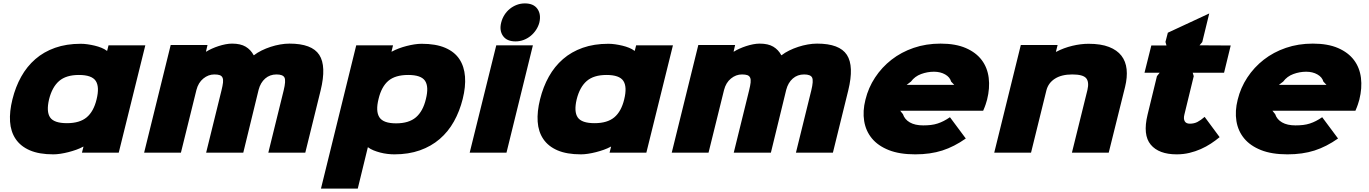

<svg xmlns="http://www.w3.org/2000/svg" viewBox="-20 -896 8036 1127"><path d="M677 0H461L470 -35H468Q450 -25 427.5 -17Q405 -9 381.5 -3Q358 3 335 6.5Q312 10 293 10Q210 10 155.5 -13.5Q101 -37 72 -80Q43 -123 39 -182Q35 -241 53 -313Q71 -386 104.5 -446Q138 -506 187.5 -549Q237 -592 303.5 -615.5Q370 -639 454 -639Q473 -639 494 -636Q515 -633 536 -628Q557 -623 575.5 -615.5Q594 -608 607 -598H609L617 -630H833ZM547 -313Q565 -386 542 -421Q519 -456 443 -456Q368 -456 327 -420.5Q286 -385 268 -313Q251 -241 274 -207Q297 -173 373 -173Q448 -173 489 -207.5Q530 -242 547 -313Z M1862 -365 1772 0H1555L1645 -365Q1659 -422 1650 -440.5Q1641 -459 1603 -459Q1564 -459 1536.5 -435Q1509 -411 1498 -369L1408 0H1190L1280 -365Q1287 -393 1289 -411.5Q1291 -430 1286 -440.5Q1281 -451 1269.5 -455Q1258 -459 1238 -459Q1203 -459 1173.5 -435Q1144 -411 1133 -368L1042 0H826L982 -632H1198L1189 -593H1191Q1205 -602 1224 -610.5Q1243 -619 1263 -625.5Q1283 -632 1303.5 -636Q1324 -640 1342 -640Q1392 -640 1422 -622Q1452 -604 1469 -572H1471Q1490 -587 1515.5 -599.5Q1541 -612 1568.5 -621Q1596 -630 1624.5 -635Q1653 -640 1679 -640Q1811 -640 1854 -574Q1897 -508 1862 -365Z M2696 -315Q2678 -243 2644.5 -183Q2611 -123 2561 -80Q2511 -37 2444.5 -13.5Q2378 10 2295 10Q2276 10 2254.5 7.5Q2233 5 2212 -0.5Q2191 -6 2172.5 -13.5Q2154 -21 2141 -31H2139L2080 211H1864L2071 -630H2287L2278 -593H2280Q2298 -603 2320.5 -611.5Q2343 -620 2366.5 -626Q2390 -632 2412.5 -635.5Q2435 -639 2455 -639Q2538 -639 2593 -615.5Q2648 -592 2676.5 -549Q2705 -506 2709.5 -446.5Q2714 -387 2696 -315ZM2480 -315Q2498 -387 2475 -421.5Q2452 -456 2376 -456Q2300 -456 2259.5 -421.5Q2219 -387 2202 -315Q2184 -243 2207 -207.5Q2230 -172 2305 -172Q2380 -172 2421.5 -207.5Q2463 -243 2480 -315Z M3146 -764Q3140 -741 3126.5 -720.5Q3113 -700 3094.5 -685Q3076 -670 3053.5 -661.5Q3031 -653 3006 -653Q2955 -653 2932.5 -685Q2910 -717 2922 -764Q2928 -788 2941 -808.5Q2954 -829 2972.5 -844Q2991 -859 3013.5 -867.5Q3036 -876 3061 -876Q3112 -876 3134.5 -844Q3157 -812 3146 -764ZM2953 0H2737L2893 -630H3108Z M3774 0H3558L3567 -35H3565Q3547 -25 3524.5 -17Q3502 -9 3478.5 -3Q3455 3 3432 6.5Q3409 10 3390 10Q3307 10 3252.5 -13.5Q3198 -37 3169 -80Q3140 -123 3136 -182Q3132 -241 3150 -313Q3168 -386 3201.5 -446Q3235 -506 3284.5 -549Q3334 -592 3400.5 -615.5Q3467 -639 3551 -639Q3570 -639 3591 -636Q3612 -633 3633 -628Q3654 -623 3672.5 -615.5Q3691 -608 3704 -598H3706L3714 -630H3930ZM3644 -313Q3662 -386 3639 -421Q3616 -456 3540 -456Q3465 -456 3424 -420.5Q3383 -385 3365 -313Q3348 -241 3371 -207Q3394 -173 3470 -173Q3545 -173 3586 -207.5Q3627 -242 3644 -313Z M4959 -365 4869 0H4652L4742 -365Q4756 -422 4747 -440.5Q4738 -459 4700 -459Q4661 -459 4633.5 -435Q4606 -411 4595 -369L4505 0H4287L4377 -365Q4384 -393 4386 -411.5Q4388 -430 4383 -440.5Q4378 -451 4366.5 -455Q4355 -459 4335 -459Q4300 -459 4270.5 -435Q4241 -411 4230 -368L4139 0H3923L4079 -632H4295L4286 -593H4288Q4302 -602 4321 -610.5Q4340 -619 4360 -625.5Q4380 -632 4400.5 -636Q4421 -640 4439 -640Q4489 -640 4519 -622Q4549 -604 4566 -572H4568Q4587 -587 4612.5 -599.5Q4638 -612 4665.5 -621Q4693 -630 4721.5 -635Q4750 -640 4776 -640Q4908 -640 4951 -574Q4994 -508 4959 -365Z M5774 -311Q5770 -297 5765.5 -283Q5761 -269 5751 -246H5264L5280 -226Q5290 -195 5320.5 -177.5Q5351 -160 5399 -160Q5424 -160 5444.5 -162.5Q5465 -165 5483.5 -171Q5502 -177 5519.5 -186Q5537 -195 5556 -208L5649 -83Q5581 -35 5511 -12.5Q5441 10 5352 10Q5260 10 5197 -15Q5134 -40 5098 -83.5Q5062 -127 5052.5 -185.5Q5043 -244 5060 -311Q5077 -381 5116.5 -441Q5156 -501 5213 -545.5Q5270 -590 5343 -615Q5416 -640 5501 -640Q5589 -640 5649 -614Q5709 -588 5742.5 -543.5Q5776 -499 5783.5 -439Q5791 -379 5774 -311ZM5581 -398 5563 -417Q5556 -443 5528 -459Q5500 -475 5462 -475Q5424 -475 5387 -461.5Q5350 -448 5327 -417L5302 -398Z M6584 -386 6488 0H6272L6363 -368Q6374 -415 6355.5 -437Q6337 -459 6274 -459Q6211 -459 6172 -434Q6133 -409 6122 -365L6032 0H5816L5972 -632H6188L6178 -592H6180Q6224 -615 6274 -627Q6324 -639 6370 -639Q6442 -639 6489.5 -620.5Q6537 -602 6562.5 -569Q6588 -536 6593 -489.5Q6598 -443 6584 -386Z M7139 -91Q7115 -71 7087.5 -53Q7060 -35 7028.5 -21Q6997 -7 6961.5 1.5Q6926 10 6887 10Q6782 10 6734.5 -47Q6687 -104 6716 -223L6771 -449L6787 -469H6698L6738 -629H6827L6821 -650L6835 -704L7078 -817L7037 -649L7021 -630L7204 -629L7165 -469H6981L6987 -449L6932 -223Q6926 -199 6934 -184.5Q6942 -170 6964 -170Q6989 -170 7008.5 -180Q7028 -190 7051 -210Z M7959 -311Q7955 -297 7950.5 -283Q7946 -269 7936 -246H7449L7465 -226Q7475 -195 7505.5 -177.5Q7536 -160 7584 -160Q7609 -160 7629.5 -162.5Q7650 -165 7668.5 -171Q7687 -177 7704.5 -186Q7722 -195 7741 -208L7834 -83Q7766 -35 7696 -12.5Q7626 10 7537 10Q7445 10 7382 -15Q7319 -40 7283 -83.5Q7247 -127 7237.5 -185.5Q7228 -244 7245 -311Q7262 -381 7301.5 -441Q7341 -501 7398 -545.5Q7455 -590 7528 -615Q7601 -640 7686 -640Q7774 -640 7834 -614Q7894 -588 7927.5 -543.5Q7961 -499 7968.5 -439Q7976 -379 7959 -311ZM7766 -398 7748 -417Q7741 -443 7713 -459Q7685 -475 7647 -475Q7609 -475 7572 -461.5Q7535 -448 7512 -417L7487 -398Z"/></svg>

Font: TypoPRO Sinkin Sans
Style: 900 X Black Italic
Weight: 950
Italic angle: -112°
Designer: Keith Bates
Foundry: K-Type
Version: Sinkin Sans (version 1.0)  by Keith Bates   •   © 2014   www